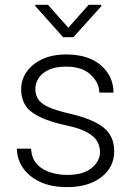

<svg xmlns="http://www.w3.org/2000/svg" viewBox="-20 -763 547 793"><path d="M393.1 -134.8Q393.1 -156.7 382.3 -177.5Q371.6 -198.2 341.1 -215.8Q310.5 -233.4 252 -245.6Q163.6 -264.2 115.5 -296.9Q67.4 -329.6 67.4 -394.5Q67.4 -434.1 90.1 -466.6Q112.8 -499 154.5 -518.6Q196.3 -538.1 253.4 -538.1Q345.2 -538.1 397 -493.2Q448.7 -448.2 448.7 -380.4H390.1Q390.1 -420.9 354.7 -454.3Q319.3 -487.8 253.4 -487.8Q208 -487.8 179.9 -474.1Q151.9 -460.4 138.9 -439.2Q126 -418 126 -396Q126 -373 136.5 -355Q147 -336.9 177.2 -322.3Q207.5 -307.6 266.6 -293.9Q362.8 -272 407.2 -236.6Q451.7 -201.2 451.7 -138.2Q451.7 -72.8 398.7 -31.5Q345.7 9.8 256.8 9.8Q189.9 9.8 143.6 -12.7Q97.2 -35.2 73.5 -71.5Q49.8 -107.9 49.8 -148.9H108.4Q110.8 -107.4 133.8 -83.7Q156.7 -60.1 190.2 -50.3Q223.6 -40.5 256.8 -40.5Q323.7 -40.5 358.4 -69.1Q393.1 -97.7 393.1 -134.8ZM178.2 -743.2 262.2 -648.4 346.2 -743.2H398.4V-737.3L283.2 -609.4H240.7L126 -737.8V-743.2Z"/></svg>

Font: Vazirmatn RD ExtraLight
Style: Regular
Weight: 200
Designer: Saber Rastikerdar
Foundry: Saber Rastikerdar
Version: Version 32.102